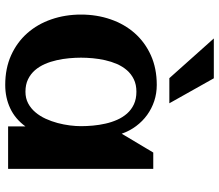

<svg xmlns="http://www.w3.org/2000/svg" viewBox="-72 -766 851 746"><g transform="rotate(90 353.0 -393.5)"><path d="M636.7 0H471.7V-67.4Q442.4 -27.3 401.1 -8.1Q359.9 11.2 310.5 11.2Q246.1 11.2 195.3 -11.7Q144.5 -34.7 109.4 -74.5Q74.2 -114.3 55.7 -168Q37.1 -221.7 37.1 -283.2Q37.1 -344.7 55.7 -398.4Q74.2 -452.1 109.4 -491.9Q144.5 -531.7 195.3 -554.7Q246.1 -577.6 310.5 -577.6Q343.3 -577.6 372.8 -567.9Q402.3 -558.1 427 -540.3Q451.7 -522.5 470.5 -497.3Q489.3 -472.2 500 -441.4L573.2 -564H636.7ZM470.7 -283.2Q470.7 -305.2 468.5 -329.6Q466.3 -354 460.9 -377.9Q455.6 -401.9 446 -423.6Q436.5 -445.3 421.6 -462.2Q406.7 -479 385.7 -488.8Q364.7 -498.5 336.9 -498.5Q309.1 -498.5 288.6 -488.5Q268.1 -478.5 253.4 -461.7Q238.8 -444.8 229.2 -422.9Q219.7 -400.9 214.4 -377Q209 -353 206.8 -328.9Q204.6 -304.7 204.6 -283.2Q204.6 -261.7 206.8 -237.3Q209 -212.9 214.4 -189Q219.7 -165 229.2 -143.1Q238.8 -121.1 253.4 -104.2Q268.1 -87.4 288.6 -77.4Q309.1 -67.4 336.9 -67.4Q362.3 -67.4 382.1 -77.9Q401.9 -88.4 416.7 -106Q431.6 -123.5 441.9 -146Q452.1 -168.5 458.5 -192.4Q464.8 -216.3 467.8 -240Q470.7 -263.7 470.7 -283.2ZM381.8 -626.5H284.2L129.9 -799.3H284.7Z"/></g></svg>

Font: Aclonica
Style: Regular
Weight: 400
Designer: Astigmatic (AOETI)
Foundry: Astigmatic (AOETI)
Version: Version 1.000